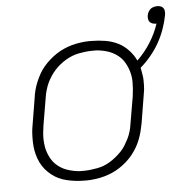

<svg xmlns="http://www.w3.org/2000/svg" viewBox="-49 -687 714 743"><g transform="rotate(-5 308.5 -316.0)"><path d="M249 8Q232 8 215 6Q198 4 181 0Q164 -4 149.5 -11Q135 -18 122.5 -28Q110 -38 99.5 -50.5Q89 -63 82 -77.5Q75 -92 70.5 -108.5Q66 -125 64.5 -141.5Q63 -158 63.5 -178.5Q64 -199 66 -211L85 -326Q87 -342 91 -357.5Q95 -373 101.5 -388.5Q108 -404 116 -418.5Q124 -433 135 -446Q146 -459 159 -470.5Q172 -482 186.5 -491.5Q201 -501 216 -507.5Q231 -514 246.5 -518.5Q262 -523 281 -525.5Q300 -528 311 -528H324Q351 -528 377.5 -523.5Q404 -519 426 -508Q448 -497 465.5 -478.5Q483 -460 494 -437Q524 -466 546 -501Q568 -536 580 -573H576Q570 -573 563.5 -575.5Q557 -578 553.5 -582.5Q550 -587 549 -593.5Q548 -600 549 -607Q550 -614 553.5 -620.5Q557 -627 562 -631.5Q567 -636 574.5 -638Q582 -640 588 -640Q595 -640 601.5 -638Q608 -636 612 -630.5Q616 -625 616.5 -618Q617 -611 616 -604Q611 -577 601.5 -550Q592 -523 578 -498Q564 -473 545 -450Q526 -427 504 -408Q506 -400 507 -392Q508 -384 509.5 -376Q511 -368 511 -359Q511 -350 511 -340.5Q511 -331 510 -323Q509 -315 508 -310L489 -194Q486 -178 482 -162.5Q478 -147 472 -131.5Q466 -116 457.5 -101.5Q449 -87 438.5 -74Q428 -61 415 -49.5Q402 -38 387.5 -28.5Q373 -19 358 -12.5Q343 -6 327 -1.5Q311 3 292 5.5Q273 8 263 8ZM238 -30H250Q263 -30 276 -31.5Q289 -33 302.5 -35.5Q316 -38 329 -43Q342 -48 354 -55.5Q366 -63 377 -72Q388 -81 398 -91.5Q408 -102 415 -113.5Q422 -125 428.5 -137.5Q435 -150 439.5 -165.5Q444 -181 445 -190L464 -301Q466 -315 467 -329Q468 -343 468 -356.5Q468 -370 465.5 -383Q463 -396 458.5 -408Q454 -420 447.5 -431.5Q441 -443 432 -452Q423 -461 412 -468Q401 -475 389 -479.5Q377 -484 361.5 -487Q346 -490 337 -490H324Q311 -490 297.5 -488.5Q284 -487 271 -484.5Q258 -482 245 -477Q232 -472 219.5 -464.5Q207 -457 196 -448Q185 -439 175.5 -428.5Q166 -418 158.5 -406.5Q151 -395 145 -382.5Q139 -370 134.5 -354.5Q130 -339 129 -331L110 -219Q108 -205 106.5 -191Q105 -177 105.5 -163.5Q106 -150 108 -137Q110 -124 114.5 -112Q119 -100 125.5 -88.5Q132 -77 141 -68Q150 -59 161 -52Q172 -45 184.5 -40.5Q197 -36 212.5 -33Q228 -30 238 -30Z"/></g></svg>

Font: Iosevka Aile XLt Obl
Style: Regular
Weight: 200
Italic angle: -9°
Designer: Belleve Invis
Foundry: Belleve Invis
Version: Version 31.1.0; ttfautohint (v1.8.4)